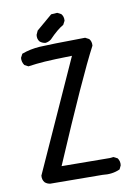

<svg xmlns="http://www.w3.org/2000/svg" viewBox="-92 -886 684 954"><g transform="rotate(-10 250.0 -409.0)"><path d="M347 6 84 4Q68 2 57 -8Q45 -22 47 -43Q235 -460 300 -603Q205 -601 162 -598Q119 -595 78 -589L59 -599Q47 -616 49 -637L59 -656Q102 -672 150.5 -675Q199 -678 380 -680L399 -670Q411 -656 409 -635Q335 -495 154 -72L397 -70L415 -72L435 -62Q447 -46 444 -25L435 -6Q396 12 347 6ZM182 -689Q166 -691 154 -701Q142 -715 145 -736L154 -756L234 -824L265 -826L284 -816Q296 -802 294 -781L284 -762Q252 -744 211 -701Q198 -691 182 -689Z"/></g></svg>

Font: NaniFont Regular
Style: Regular
Weight: 400
Designer: Nanigashitei
Version: Version 1.036